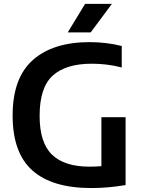

<svg xmlns="http://www.w3.org/2000/svg" viewBox="-20 -968 739 996"><path d="M453.5 7.5Q250.5 7.5 148 -83.8Q45.5 -175 45.5 -368.5Q45.5 -563.5 150.2 -656.5Q255 -749.5 445 -749.5Q530.5 -749.5 611.5 -729.5V-618Q570.5 -628.5 532.5 -633Q494.5 -637.5 456 -637.5Q322 -637.5 253.8 -576Q185.5 -514.5 185.5 -367Q185.5 -227.5 250 -165.5Q314.5 -103.5 443.5 -103.5Q475.5 -103.5 506 -106V-360H631.5V-8Q583.5 0 540.2 3.8Q497 7.5 453.5 7.5ZM331.5 -800 421.5 -948H560.5L450.5 -800Z"/></svg>

Font: Encode Sans SmBold
Style: Regular
Weight: 600
Designer: Multiple Designers
Foundry: Impallari Type
Version: Version 3.002; ttfautohint (v1.8.3) -l 8 -r 50 -G 200 -x 14 